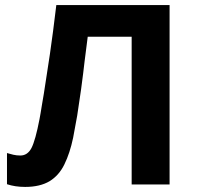

<svg xmlns="http://www.w3.org/2000/svg" viewBox="-20 -734 785 764"><path d="M654.8 0H503.9V-587.9H329.1Q316.9 -493.2 316.4 -488.3Q312.5 -452.1 302.7 -378.9Q299.8 -357.9 294.2 -321.3Q288.6 -284.7 287.1 -273.4Q273.9 -200.2 271 -186Q258.3 -125 236.3 -80.1Q215.3 -36.6 177.7 -13.2Q139.2 9.8 80.1 9.8Q40 9.8 7.8 -1V-125Q25.4 -120.1 33.2 -118.2Q46.4 -115.2 61 -115.2Q89.8 -115.2 105.5 -145.5Q121.1 -176.3 137.2 -259.8Q139.2 -269 141.4 -283.2Q143.6 -297.4 147.5 -320.3Q151.4 -343.3 154.3 -360.4Q157.2 -379.9 165.5 -433.1Q173.8 -486.3 178.7 -519.5Q190.9 -603 204.1 -713.9H654.8Z"/></svg>

Font: Droid Sans Thai
Style: Bold
Weight: 700
Designer: Steve Matteson
Foundry: Ascender Corporation
Version: Version 1.00